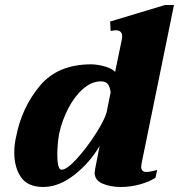

<svg xmlns="http://www.w3.org/2000/svg" viewBox="-20 -737 715 767"><path d="M37 -128Q37 -160 45 -194Q68 -309 139.5 -394.5Q211 -480 344 -480Q366 -480 395.5 -472.5Q425 -465 440 -450L467 -581Q468 -585 468 -592Q468 -616 442 -616Q435 -616 422 -613L420 -651L639 -717H675L546 -86Q544 -74 544 -71Q544 -50 565 -50Q574 -50 587 -53Q600 -56 608 -58L601 -27Q575 -10 537.5 0Q500 10 463 10Q421 10 389.5 -3.5Q358 -17 358 -48Q358 -52 360 -62L378 -154Q339 -87 277 -38.5Q215 10 153 10Q91 10 64 -29Q37 -68 37 -128ZM406 -289 422 -368Q419 -391 410.5 -401.5Q402 -412 383 -412Q347 -412 313 -383Q279 -354 253.5 -305.5Q228 -257 216 -202Q209 -160 209 -120Q209 -59 226 -59Q247 -59 287 -103Q327 -147 363 -203.5Q399 -260 406 -289Z"/></svg>

Font: Taviraj ExtraBold
Style: Italic
Weight: 800
Italic angle: -12°
Designer: Katatrad Team
Foundry: CadsonDemak
Version: Version 1.001